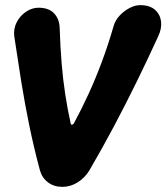

<svg xmlns="http://www.w3.org/2000/svg" viewBox="-20 -712 647 747"><path d="M255.2 -230.8Q256.2 -226.6 260.1 -226.9Q264 -227.2 266.8 -230.8Q298.2 -289 325.3 -348.2Q352.4 -407.4 376.8 -472.9Q401.2 -538.4 422.8 -613.2Q429.2 -634 445.8 -651.7Q462.4 -669.4 483.8 -680.7Q505.2 -692 525.4 -692Q562.4 -692 582.8 -674.1Q603.2 -656.2 606.6 -628.5Q610 -600.8 595.2 -570Q555.2 -482.6 512.3 -395Q469.4 -307.4 423.6 -221.1Q377.8 -134.8 327.8 -49.2Q310.2 -20.4 282.4 -2.7Q254.6 15 222.6 15Q189.6 15 166.5 -2.7Q143.4 -20.4 135.4 -49.2Q112.4 -134.8 94.5 -221.1Q76.6 -307.4 62.6 -395Q48.6 -482.6 35.6 -570Q31.8 -599.6 44.8 -625.1Q57.8 -650.6 81.2 -666.3Q104.6 -682 129.8 -682Q169.6 -682 190.4 -660.1Q211.2 -638.2 212.2 -602.4Q214.6 -529 219.8 -465.7Q225 -402.4 233.8 -345Q242.6 -287.6 255.2 -230.8Z"/></svg>

Font: Winky Sans
Style: Italic
Weight: 400
Italic angle: -8.97852°
Designer: Simon Atzbach
Foundry: typofactur
Version: Version 1.205